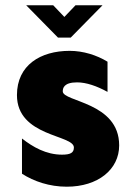

<svg xmlns="http://www.w3.org/2000/svg" viewBox="-20 -698 510 725"><path d="M243 -506C133 -506 44 -452 44 -339C44 -181 259 -190 259 -141C259 -121 246 -114 214 -114C154 -114 104 -143 63 -175V-42C108 -13 167 7 232 7C350 7 430 -58 430 -149C430 -313 217 -313 217 -353C217 -365 221 -387 271 -387C306 -387 346 -373 386 -351V-465C345 -490 294 -506 243 -506ZM367 -678H265L223 -634L181 -678H79L199 -556H247Z"/></svg>

Font: Maven Pro
Style: Black
Weight: 900
Designer: Joe Prince
Foundry: Joe Prince
Version: Version 1.003